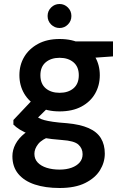

<svg xmlns="http://www.w3.org/2000/svg" viewBox="-20 -708 624 960"><path d="M278 232Q207 232 154 214.5Q101 197 71.5 161.5Q42 126 42 73Q42 42 57.5 12.5Q73 -17 104.5 -42Q136 -67 185 -86L238 -29Q190 -12 171 12Q152 36 152 61Q152 87 168.5 104.5Q185 122 213.5 131Q242 140 278 140Q312 140 338 130.5Q364 121 378.5 104Q393 87 393 63Q393 34 372 15Q351 -4 290 -8Q236 -12 196.5 -19Q157 -26 128.5 -36.5Q100 -47 80 -59.5Q60 -72 47 -85V-108L151 -218L240 -189L123 -74L154 -131Q164 -124 174.5 -118Q185 -112 201.5 -107.5Q218 -103 245 -99Q272 -95 315 -92Q381 -86 423 -67.5Q465 -49 484.5 -17Q504 15 504 60Q504 104 480 143Q456 182 406 207Q356 232 278 232ZM278 -151Q215 -151 170 -175Q125 -199 101 -240Q77 -281 77 -332Q77 -383 101 -423.5Q125 -464 170 -488.5Q215 -513 278 -513Q342 -513 387 -488.5Q432 -464 455.5 -423.5Q479 -383 479 -332Q479 -281 455.5 -240Q432 -199 387 -175Q342 -151 278 -151ZM278 -244Q321 -244 347.5 -266.5Q374 -289 374 -332Q374 -374 347.5 -396.5Q321 -419 278 -419Q235 -419 208.5 -396.5Q182 -374 182 -332Q182 -289 208.5 -266.5Q235 -244 278 -244ZM361 -413 338 -501H545V-426ZM278 -568Q253 -568 235.5 -585.5Q218 -603 218 -628Q218 -653 235.5 -670.5Q253 -688 278 -688Q302 -688 319.5 -670.5Q337 -653 337 -628Q337 -603 319.5 -585.5Q302 -568 278 -568Z"/></svg>

Font: DM Sans 17pt SemiBold
Style: Regular
Weight: 600
Version: Version 4.004;gftools[0.9.30]